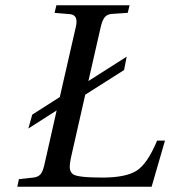

<svg xmlns="http://www.w3.org/2000/svg" viewBox="-20 -712 649 732"><path d="M46 0 52 -29 107 -35Q125 -37 134 -47Q143 -57 149 -83L196 -291L88 -222L103 -275L208 -342L269 -609Q280 -655 247 -658L188 -663L195 -692H474L467 -663L407 -659Q389 -658 379.5 -646.5Q370 -635 364 -609L317 -403L463 -496L453 -445L305 -351L253 -122Q245 -87 246 -72Q247 -57 258 -48Q275 -35 370 -35Q459 -35 500.5 -61Q542 -87 579 -176H609L558 0Z"/></svg>

Font: Lingua Franca
Style: Italic
Weight: 400
Italic angle: -13°
Version: Version 1.19